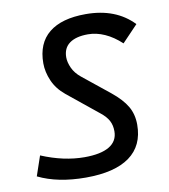

<svg xmlns="http://www.w3.org/2000/svg" viewBox="-81 -772 747 850"><g transform="rotate(-10 293.0 -346.5)"><path d="M237.3 9.8Q110.8 9.8 23.4 -33.2L53.7 -122.1Q153.8 -80.1 246.6 -80.1Q320.3 -80.1 358.4 -103Q396.5 -126 396.5 -170.4Q396.5 -197.8 385.7 -218Q375 -238.3 350.6 -257.8L210.9 -371.1Q173.3 -401.9 156 -442.1Q138.7 -482.4 138.7 -521Q138.7 -610.8 195.6 -657Q252.4 -703.1 360.8 -703.1Q496.1 -703.1 574.7 -620.6L503.9 -546.4Q468.3 -579.6 430.7 -596.4Q393.1 -613.3 355 -613.3Q301.3 -613.3 272.2 -592Q243.2 -570.8 243.2 -529.3Q243.2 -507.3 254.9 -481.4Q266.6 -455.6 292.5 -434.6L412.6 -337.9Q459 -300.3 480 -264.4Q501 -228.5 501 -181.6Q501 -87.4 434.1 -38.8Q367.2 9.8 237.3 9.8Z"/></g></svg>

Font: Cascadia Mono NF
Style: Italic
Weight: 400
Italic angle: -10°
Monospace: yes
Designer: Aaron Bell
Foundry: Saja Typeworks
Version: Version 2404.023